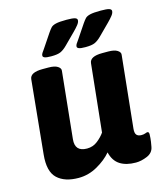

<svg xmlns="http://www.w3.org/2000/svg" viewBox="-109 -802 775 894"><g transform="rotate(-15 278.5 -355.0)"><path d="M183 -572Q160 -572 151.5 -575.5Q143 -579 143 -585Q143 -592 147.5 -598.5Q152 -605 159 -615L204 -682Q213 -695 220 -702.5Q227 -710 243.5 -714Q260 -718 295 -718Q324 -718 335 -714.5Q346 -711 346 -703Q346 -693 336.5 -681Q327 -669 313 -655L260 -602Q244 -586 229 -579Q214 -572 183 -572ZM348 -572Q325 -572 316.5 -575.5Q308 -579 308 -585Q308 -592 312.5 -598.5Q317 -605 324 -615L369 -682Q378 -695 385 -702.5Q392 -710 408.5 -714Q425 -718 460 -718Q489 -718 500 -714.5Q511 -711 511 -703Q511 -693 501.5 -681Q492 -669 478 -655L425 -602Q409 -586 394 -579Q379 -572 348 -572ZM160 8Q93 8 57.5 -25.5Q22 -59 30 -139L65 -493Q68 -525 128 -525H156Q186 -525 200.5 -515.5Q215 -506 213 -494L180 -173Q174 -114 233 -114Q262 -114 284 -131.5Q306 -149 319 -168L353 -493Q356 -525 416 -525H444Q474 -525 488.5 -515.5Q503 -506 501 -494L465 -147Q463 -126 470.5 -117.5Q478 -109 494 -109Q505 -109 512.5 -112Q520 -115 523 -115Q531 -115 531 -103Q531 -99 530 -84.5Q529 -70 524 -44Q519 -16 490.5 -4Q462 8 436 8Q389 8 359.5 -11Q330 -30 320 -72Q294 -41 251 -16.5Q208 8 160 8Z"/></g></svg>

Font: Asap
Style: Bold Italic
Weight: 700
Italic angle: -6°
Designer: Pablo Cosgaya
Foundry: Omnibus-Type
Version: Version 3.001; ttfautohint (v1.8.3)